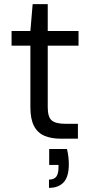

<svg xmlns="http://www.w3.org/2000/svg" viewBox="-20 -671 443 929"><path d="M273 0Q228 0 195 -14Q162 -28 144.5 -61.5Q127 -95 127 -152V-450H36V-521H127L138 -651H211V-521H360V-450H211V-152Q211 -105 230 -88.5Q249 -72 297 -72H357V0ZM217 238V198Q242 198 252.5 183.5Q263 169 263 141V127H218V50H304Q309 70 311 89Q313 108 313 124Q313 184 288 211Q263 238 217 238Z"/></svg>

Font: DM Sans 10pt
Style: Regular
Weight: 400
Version: Version 4.004;gftools[0.9.30]